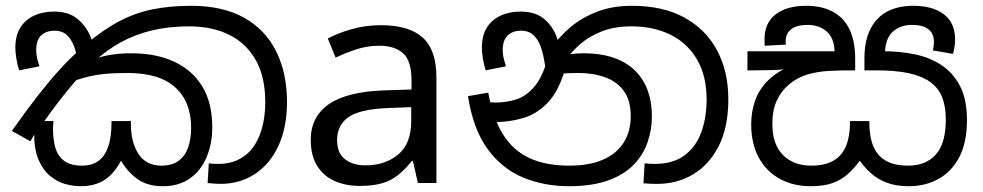

<svg xmlns="http://www.w3.org/2000/svg" viewBox="-20 -632 3395 663"><path d="M542 11Q488 11 453.5 -14.5Q419 -40 398 -77Q373 -31 340 -10Q307 11 258 11Q233 11 205.5 3.5Q178 -4 153.5 -24Q129 -44 113.5 -79.5Q98 -115 98 -170Q98 -181 99.5 -192.5Q101 -204 103 -214H165Q164 -207 163.5 -200.5Q163 -194 163 -187Q163 -151 171 -122.5Q179 -94 201 -77Q223 -60 263 -60Q297 -60 319.5 -76Q342 -92 353.5 -125Q365 -158 365 -208V-214H432V-204Q432 -140 458.5 -100Q485 -60 537 -60Q576 -60 598.5 -78Q621 -96 630.5 -125.5Q640 -155 640 -191Q640 -280 585.5 -330Q531 -380 420 -380Q374 -380 339 -376.5Q304 -373 268.5 -363Q233 -353 186 -334L283 -415Q296 -424 317 -431.5Q338 -439 367.5 -443.5Q397 -448 434 -448Q519 -448 581.5 -419Q644 -390 678.5 -333.5Q713 -277 713 -192Q713 -136 693.5 -89.5Q674 -43 636 -16Q598 11 542 11ZM741 3Q731 3 719 2Q707 1 697 0L701 -68Q708 -67 716 -66.5Q724 -66 732 -66Q777 -66 808.5 -83.5Q840 -101 859 -130.5Q878 -160 887 -198.5Q896 -237 896 -279Q896 -366 863.5 -424Q831 -482 772 -511.5Q713 -541 633 -541Q565 -541 507 -527.5Q449 -514 399 -487Q349 -460 305 -419L294 -410Q267 -383 239.5 -351Q212 -319 184.5 -283.5Q157 -248 129 -208L110 -188L85 -144L21 -180Q71 -251 110.5 -301.5Q150 -352 185 -390.5Q220 -429 256 -461L277 -479Q337 -530 392.5 -559Q448 -588 508 -600Q568 -612 640 -612Q750 -612 823.5 -570.5Q897 -529 934 -454Q971 -379 971 -280Q971 -192 941.5 -128.5Q912 -65 860 -31Q808 3 741 3ZM167 -592Q216 -592 246 -568Q276 -544 291.5 -508Q307 -472 310 -434L252 -398Q248 -432 239.5 -461Q231 -490 214 -508Q197 -526 168 -526Q140 -526 122.5 -510Q105 -494 105 -459Q105 -443 108.5 -429.5Q112 -416 116 -403L46 -389Q40 -409 36.5 -429.5Q33 -450 33 -467Q33 -508 49.5 -535.5Q66 -563 96.5 -577.5Q127 -592 167 -592Z M1295 -545Q1393 -545 1440 -502Q1487 -459 1487 -365V0H1423L1406 -76H1402Q1379 -47 1354.5 -27.5Q1330 -8 1298.5 1Q1267 10 1222 10Q1174 10 1135.5 -7Q1097 -24 1075 -59.5Q1053 -95 1053 -149Q1053 -229 1116 -272.5Q1179 -316 1310 -320L1401 -323V-355Q1401 -422 1372 -448Q1343 -474 1290 -474Q1248 -474 1210 -461.5Q1172 -449 1139 -433L1112 -499Q1147 -518 1195 -531.5Q1243 -545 1295 -545ZM1321 -259Q1221 -255 1182.5 -227Q1144 -199 1144 -148Q1144 -103 1171.5 -82Q1199 -61 1242 -61Q1310 -61 1355 -98.5Q1400 -136 1400 -214V-262Z M1944 11Q1859 11 1786.5 -19Q1714 -49 1664 -117Q1614 -185 1596 -300L1666 -312Q1682 -224 1716.5 -168.5Q1751 -113 1807.5 -86.5Q1864 -60 1946 -60Q2015 -60 2062 -80.5Q2109 -101 2133.5 -139.5Q2158 -178 2158 -231Q2158 -285 2134.5 -317.5Q2111 -350 2070 -365Q2029 -380 1978 -380Q1944 -380 1918 -377.5Q1892 -375 1866 -368L1871 -420Q1890 -429 1920 -438.5Q1950 -448 1996 -448Q2070 -448 2122.5 -423Q2175 -398 2203 -349Q2231 -300 2231 -229Q2231 -185 2216.5 -142Q2202 -99 2169.5 -64.5Q2137 -30 2081.5 -9.5Q2026 11 1944 11ZM2249 3Q2236 3 2225.5 2.5Q2215 2 2202 1L2206 -68Q2212 -67 2223.5 -66.5Q2235 -66 2240 -66Q2305 -66 2344.5 -96Q2384 -126 2402 -176.5Q2420 -227 2420 -288Q2420 -370 2387 -426.5Q2354 -483 2295.5 -512Q2237 -541 2160 -541Q2102 -541 2057.5 -523.5Q2013 -506 1980 -476.5Q1947 -447 1923 -410L1931 -392Q1909 -317 1871.5 -277.5Q1834 -238 1785.5 -224Q1737 -210 1681 -210Q1671 -210 1655.5 -212.5Q1640 -215 1628 -221L1629 -286Q1643 -282 1661.5 -280Q1680 -278 1692 -278Q1729 -278 1763.5 -289Q1798 -300 1827 -335Q1856 -370 1875 -443L1885 -467Q1910 -504 1948.5 -537Q1987 -570 2040.5 -591Q2094 -612 2162 -612Q2270 -612 2344 -571Q2418 -530 2456.5 -457.5Q2495 -385 2495 -289Q2495 -193 2462 -128Q2429 -63 2373.5 -30Q2318 3 2249 3ZM1778 -592Q1827 -592 1856.5 -568.5Q1886 -545 1900.5 -509Q1915 -473 1918 -434L1863 -398Q1859 -432 1850.5 -461Q1842 -490 1825 -508Q1808 -526 1779 -526Q1751 -526 1733.5 -510Q1716 -494 1716 -459Q1716 -443 1719.5 -429.5Q1723 -416 1727 -403L1657 -389Q1651 -409 1647.5 -429.5Q1644 -450 1644 -467Q1644 -508 1660.5 -535.5Q1677 -563 1707.5 -577.5Q1738 -592 1778 -592Z M3119 11Q3074 11 3042.5 -1Q3011 -13 2988.5 -33Q2966 -53 2949 -77Q2929 -50 2906.5 -30Q2884 -10 2854 0.5Q2824 11 2779 11Q2720 11 2673.5 -14Q2627 -39 2600.5 -87Q2574 -135 2574 -204Q2574 -246 2587.5 -284.5Q2601 -323 2632.5 -354.5Q2664 -386 2716 -406L2718 -397Q2684 -391 2647 -390Q2610 -389 2581 -389H2561V-455H2862Q2860 -502 2834 -524Q2808 -546 2769 -546Q2731 -546 2712 -531Q2693 -516 2693 -489Q2693 -487 2693 -484Q2693 -481 2694 -478L2621 -474Q2620 -479 2620 -485.5Q2620 -492 2620 -496Q2620 -553 2658.5 -582.5Q2697 -612 2764 -612Q2818 -612 2856 -591.5Q2894 -571 2913.5 -530.5Q2933 -490 2933 -430V-389H2913Q2878 -389 2841 -387Q2804 -385 2769 -375Q2734 -365 2704 -340Q2678 -318 2662.5 -285Q2647 -252 2647 -204Q2647 -134 2683.5 -97Q2720 -60 2781 -60Q2819 -60 2844.5 -70.5Q2870 -81 2885.5 -100.5Q2901 -120 2908 -147.5Q2915 -175 2915 -208V-214H2982V-208Q2982 -176 2988.5 -149Q2995 -122 3010 -102Q3025 -82 3051 -71Q3077 -60 3116 -60Q3178 -60 3212 -99Q3246 -138 3246 -218Q3246 -264 3233.5 -296Q3221 -328 3192 -349Q3162 -370 3117 -379.5Q3072 -389 3006 -389H2965V-430Q2965 -490 2985 -530.5Q3005 -571 3042.5 -591.5Q3080 -612 3134 -612Q3201 -612 3239.5 -582.5Q3278 -553 3278 -496Q3278 -483 3276 -470.5Q3274 -458 3271 -446L3201 -458Q3203 -463 3204 -472.5Q3205 -482 3205 -487Q3205 -516 3186 -531Q3167 -546 3129 -546Q3090 -546 3064 -523.5Q3038 -501 3036 -452L3017 -455H3032Q3087 -455 3138.5 -444.5Q3190 -434 3230.5 -407.5Q3271 -381 3295 -335Q3319 -289 3319 -217Q3319 -140 3292.5 -89.5Q3266 -39 3220.5 -14Q3175 11 3119 11Z"/></svg>

Font: lsinhala15
Style: Book
Weight: 400
Designer: Jelle Bosma - Monotype Design Team
Foundry: Monotype Imaging Inc.
Version: Version 2.003